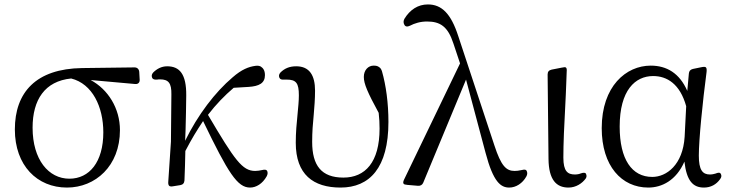

<svg xmlns="http://www.w3.org/2000/svg" viewBox="-20 -828 3298 866"><path d="M282 18C410 18 521 -79 521 -241C521 -340 467 -425 389 -467L590 -449C603 -448 611 -456 610 -469L608 -504C607 -516 599 -524 587 -524L350 -521C143 -518 47 -412 47 -244C47 -81 148 18 282 18ZM127 -252C127 -378 182 -462 301 -474C397 -450 446 -346 446 -231C446 -97 383 -22 293 -22C199 -22 127 -108 127 -252Z M743 10C746 13 752 14 762 12L793 7C805 5 811 -2 812 -14C814 -58 815 -101 816 -147C847 -206 865 -235 896 -282C1010 -46 1051 18 1108 18C1135 18 1164 1 1183 -33C1188 -43 1188 -50 1185 -57C1182 -63 1174 -64 1162 -61C1153 -59 1142 -57 1131 -57C1073 -57 1039 -105 918 -310C955 -358 993 -397 1034 -432L1101 -436C1149 -439 1175 -453 1175 -489C1175 -510 1167 -521 1156 -528C1148 -532 1141 -532 1132 -531C1102 -527 1070 -515 1029 -479C951 -413 872 -310 815 -193C816 -209 816 -225 817 -242C818 -295 820 -348 820 -397C821 -494 790 -529 734 -529C708 -529 687 -517 671 -501C664 -493 663 -486 666 -478C669 -470 677 -468 689 -469C693 -470 697 -470 702 -470C740 -470 754 -453 753 -402L751 -189L739 -9C738 1 740 7 743 10Z M1516 18C1647 18 1732 -71 1732 -278C1732 -363 1721 -443 1703 -506C1700 -515 1697 -521 1689 -526C1682 -531 1674 -532 1665 -532C1641 -532 1621 -512 1621 -481C1621 -450 1638 -411 1688 -319C1691 -293 1692 -271 1692 -248C1692 -96 1627 -27 1529 -27C1430 -27 1388 -81 1388 -188C1388 -232 1391 -271 1395 -310C1398 -346 1401 -381 1401 -419C1401 -488 1376 -529 1316 -529C1285 -529 1263 -519 1245 -501C1238 -493 1237 -486 1240 -478C1243 -470 1251 -468 1262 -469C1266 -469 1269 -469 1273 -469C1316 -469 1328 -453 1328 -398C1328 -373 1325 -344 1322 -312C1318 -273 1314 -230 1314 -184C1314 -41 1393 18 1516 18Z M1800 0C1802 4 1808 5 1818 6L1865 10C1876 11 1885 6 1889 -4L2082 -469L2170 -139C2205 -6 2239 18 2277 18C2307 18 2337 -1 2354 -32C2359 -41 2359 -49 2356 -56C2353 -64 2345 -64 2333 -61C2321 -58 2309 -57 2301 -57C2263 -57 2240 -80 2210 -172L2047 -665C2014 -767 1972 -808 1910 -808C1865 -808 1829 -784 1804 -743C1799 -733 1799 -725 1804 -716C1808 -708 1817 -706 1829 -712C1850 -723 1876 -731 1906 -731C1965 -731 2000 -709 2025 -632L2055 -542L1803 -19C1798 -9 1798 -3 1800 0Z M2544 18C2578 18 2606 -1 2622 -23C2627 -31 2626 -37 2623 -44C2620 -50 2612 -50 2600 -46C2593 -43 2584 -41 2573 -41C2540 -41 2521 -56 2521 -117C2521 -180 2524 -250 2532 -401C2533 -432 2535 -466 2536 -504C2537 -515 2536 -520 2533 -523C2530 -526 2524 -525 2514 -523L2468 -514C2456 -511 2450 -505 2450 -492L2454 -111C2455 -16 2490 18 2544 18Z M2904 18C2965 18 3030 -14 3067 -99C3077 -13 3105 18 3155 18C3186 18 3211 4 3228 -20C3235 -29 3235 -37 3231 -44C3227 -51 3219 -50 3207 -45C3200 -43 3192 -41 3182 -41C3149 -41 3132 -61 3132 -126C3132 -198 3149 -368 3167 -504C3168 -515 3167 -521 3164 -524C3161 -527 3154 -527 3144 -525L3105 -517C3093 -514 3088 -507 3087 -496L3080 -418C3045 -498 2987 -532 2915 -532C2804 -532 2694 -439 2694 -250C2694 -79 2784 18 2904 18ZM2775 -257C2775 -421 2845 -485 2926 -485C2988 -485 3047 -450 3075 -349L3068 -211C3060 -84 2986 -30 2922 -30C2830 -30 2775 -109 2775 -257Z"/></svg>

Font: 寒蝉锦书宋
Style: Regular
Weight: 400
Designer: 寒蝉锦书宋{Warren} 思源宋体{Ryoko NISHIZUKA 西塚涼子 (kana & ideographs); Frank Grießhammer (Latin, Greek & Cyrillic); Wenlong ZHANG 
Foundry: Adobe & ChillType
Version: Version 2.000;Glyphs 3.1.1 (3135)